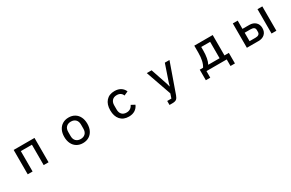

<svg xmlns="http://www.w3.org/2000/svg" viewBox="183 -2034 5635 3720"><g transform="rotate(-30 3000.0 -174.0)"><path d="M376 0H267V-545H733V0H624V-456H376Z M1242 -273Q1242 -359 1274 -423.5Q1306 -488 1364.5 -523Q1423 -558 1500 -558Q1577 -558 1635.5 -523Q1694 -488 1726 -423.5Q1758 -359 1758 -273Q1758 -186 1726 -121.5Q1694 -57 1635.5 -22Q1577 13 1500 13Q1423 13 1364.5 -22Q1306 -57 1274 -121.5Q1242 -186 1242 -273ZM1643 -227V-318Q1643 -390 1604 -428.5Q1565 -467 1500 -467Q1435 -467 1396 -428.5Q1357 -390 1357 -318V-227Q1357 -155 1396 -116.5Q1435 -78 1500 -78Q1565 -78 1604 -116.5Q1643 -155 1643 -227Z M2271 -273Q2271 -405 2338.5 -481Q2406 -557 2527 -557Q2609 -557 2664 -522Q2719 -487 2745 -425L2655 -384Q2641 -423 2608 -445Q2575 -467 2527 -467Q2459 -467 2422.5 -427Q2386 -387 2386 -320V-225Q2386 -157 2422.5 -117.5Q2459 -78 2527 -78Q2624 -78 2667 -168L2749 -124Q2721 -58 2664.5 -22.5Q2608 13 2527 13Q2406 13 2338.5 -63.5Q2271 -140 2271 -273Z M3318 210V121H3411L3444 23L3245 -545H3353L3481 -166L3497 -102H3503L3520 -166L3649 -545H3753L3521 112Q3502 167 3472.5 188.5Q3443 210 3382 210Z M4167 147V-89H4241Q4308 -190 4308 -388V-545H4720V-89H4818V147H4719V0H4266V147ZM4611 -89V-456H4412V-383Q4412 -190 4357 -89Z M5170 0V-545H5279V-360H5432Q5517 -360 5569.5 -312Q5622 -264 5622 -180Q5622 -96 5570 -48Q5518 0 5432 0ZM5830 0H5722V-545H5830ZM5412 -85Q5459 -85 5484 -103.5Q5509 -122 5509 -159V-202Q5509 -274 5412 -274H5279V-85Z"/></g></svg>

Font: IBM Plex Sans JP Medium
Style: Regular
Weight: 500
Designer: Mike Abbink; Paul van der Laan; Pieter van Rosmalen; Wujin Sim; Yejin Wi; Jinhee Kim; Boomi Park; Yona Kim; Kichan Ma
Foundry: Sandoll Inc.
Version: Version 1.001